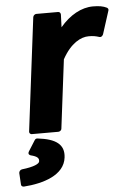

<svg xmlns="http://www.w3.org/2000/svg" viewBox="-53 -555 555 830"><g transform="rotate(-5 224.0 -140.0)"><path d="M60 0C59 5 63 12 71 12H186C191 12 199 8 200 0L237 -298C274 -366 319 -388 352 -388C372 -388 382 -386 398 -381C407 -378 413 -386 415 -391L447 -491C449 -496 447 -501 442 -504C426 -512 408 -515 382 -515C332 -515 281 -487 239 -437L241 -492C241 -498 237 -504 230 -504H135C130 -504 122 -499 121 -491ZM94 33C89 32 84 34 81 39L52 85C44 98 55 102 58 103C86 110 94 118 92 132C91 142 69 154 15 160C7 161 2 169 2 175L5 225C5 231 10 235 17 235C102 229 194 201 203 125C210 69 173 42 94 33Z"/></g></svg>

Font: Falling Sky
Style: BdObl
Weight: 700
Designer: Paul D. Hunt
Foundry: Adobe Systems Incorporated
Version: Version 1.02